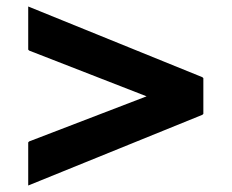

<svg xmlns="http://www.w3.org/2000/svg" viewBox="-20 -712 714 592"><path d="M70 -276 67 -273V-140L604 -358L607 -361V-471L604 -474L67 -692V-559L70 -556L432 -415Z"/></svg>

Font: Hussar Woodtype
Style: SeBd
Weight: 900
Foundry: Cannot Into Space Fonts
Version: Version 1.07